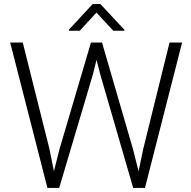

<svg xmlns="http://www.w3.org/2000/svg" viewBox="-20 -919 936 939"><path d="M270.5 -188 424.8 -710.9H479L630.9 -188L657.7 -81.1L681.2 -193.4L809.1 -710.9H870.6L689 0H631.3L470.2 -555.7L452.1 -626.5L434.6 -555.7L269.5 0H211.9L29.8 -710.9H91.3L221.2 -192.9L243.7 -81.5ZM470.7 -899.4 588.4 -773.4V-768.6H534.2L451.7 -857.4L370.1 -768.6H317.4V-774.4L433.6 -899.4Z"/></svg>

Font: Vazirmatn RD UI FD ExtraLight
Style: Regular
Weight: 200
Designer: Saber Rastikerdar
Foundry: Saber Rastikerdar
Version: Version 33.003